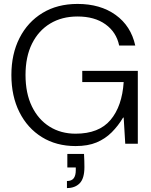

<svg xmlns="http://www.w3.org/2000/svg" viewBox="-20 -732 771 978"><path d="M365 12Q267 12 193.5 -33.5Q120 -79 79 -160.5Q38 -242 38 -350Q38 -457 79.5 -538.5Q121 -620 196.5 -666Q272 -712 375 -712Q491 -712 569 -656Q647 -600 669 -500H587Q573 -568 517.5 -608Q462 -648 375 -648Q295 -648 235.5 -612Q176 -576 143 -509.5Q110 -443 110 -350Q110 -257 142.5 -190Q175 -123 232.5 -87Q290 -51 365 -51Q484 -51 543 -121Q602 -191 610 -314H399V-371H682V0H618L610 -133H607Q582 -91 549 -58Q516 -25 472 -6.5Q428 12 365 12ZM321 226V190Q345 190 355.5 176Q366 162 366 135V121H323V52H408Q409 70 409.5 87.5Q410 105 410 119Q410 177 386 201.5Q362 226 321 226Z"/></svg>

Font: DM Sans 36pt Light
Style: Regular
Weight: 300
Designer: Colophon Foundry, Jonny Pinhorn
Foundry: Colophon Foundry
Version: Version 4.004;gftools[0.9.30]